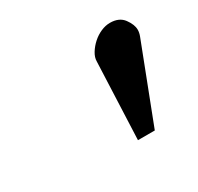

<svg xmlns="http://www.w3.org/2000/svg" viewBox="-71 -753 428 415"><g transform="rotate(-30 143.5 -546.0)"><path d="M168 -421 176 -613Q176 -623 182.5 -633.5Q189 -644 198.5 -652.5Q208 -661 219.5 -666Q231 -671 242 -671Q265 -671 276 -656Q287 -641 287 -628Q287 -621 284 -613L210 -421Z"/></g></svg>

Font: New Athena Unicode
Style: Bold Italic
Weight: 700
Designer: J. Rusten 1997; rev. by R. Hancock 2001, 2002, rev. by D. Mastronarde 2002-2021
Foundry: Society for Classical Studies (formerly American Philological Association)
Version: Version 5.008